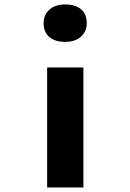

<svg xmlns="http://www.w3.org/2000/svg" viewBox="-20 -829 577 849"><path d="M188.4 0V-530.7H348.8V0ZM268.3 -643.8Q223.2 -643.8 198 -665.4Q172.9 -687 172.9 -726.6Q172.9 -763.1 198.5 -786.3Q224.2 -809.4 268.3 -809.4Q313.3 -809.4 338.5 -787.8Q363.7 -766.2 363.7 -726.6Q363.7 -690.2 338 -667Q312.3 -643.8 268.3 -643.8Z"/></svg>

Font: Lexend Tera
Style: Regular
Weight: 400
Designer: Bonnie Shaver-Troup, Thomas Jockin
Foundry: Lexend
Version: Version 1.007